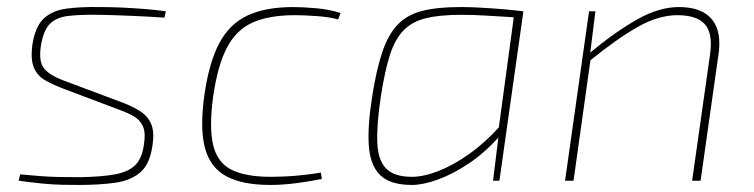

<svg xmlns="http://www.w3.org/2000/svg" viewBox="-20 -512 2136 544"><path d="M264 -492Q295 -492 327 -490.5Q359 -489 390 -486.5Q421 -484 450 -480L446 -462Q403 -465 356 -467Q309 -469 265 -470Q209 -471 174.5 -467Q140 -463 121.5 -444.5Q103 -426 96 -383Q89 -338 104.5 -318.5Q120 -299 160 -284L320 -224Q353 -212 375.5 -198Q398 -184 408 -161.5Q418 -139 412 -100Q405 -48 378.5 -24.5Q352 -1 308 5.5Q264 12 203 12Q182 12 156 11.5Q130 11 99.5 8Q69 5 33 0L37 -18Q68 -15 95 -13Q122 -11 149 -10.5Q176 -10 207 -10Q268 -11 306 -18Q344 -25 363.5 -44.5Q383 -64 388 -104Q393 -136 385 -154Q377 -172 360 -182Q343 -192 318 -201L159 -261Q130 -272 108 -284.5Q86 -297 76 -320.5Q66 -344 72 -387Q80 -437 104 -459.5Q128 -482 168 -487.5Q208 -493 264 -492Z M811 -492Q839 -492 877 -488.5Q915 -485 945 -475L938 -457Q913 -464 876 -466.5Q839 -469 816 -469Q743 -469 696.5 -448.5Q650 -428 623.5 -378Q597 -328 584 -239Q572 -151 584 -101Q596 -51 636 -31Q676 -11 748 -11Q763 -11 787 -12Q811 -13 838.5 -16Q866 -19 889 -23L892 -5Q858 2 819.5 7Q781 12 746 12Q666 12 620.5 -13Q575 -38 560.5 -93.5Q546 -149 559 -242Q572 -334 601 -389Q630 -444 681 -468Q732 -492 811 -492Z M1284 -492Q1306 -492 1327.5 -491Q1349 -490 1371.5 -488.5Q1394 -487 1416.5 -485Q1439 -483 1463 -480L1453 -462Q1399 -465 1362.5 -467.5Q1326 -470 1287 -470Q1226 -470 1187 -460.5Q1148 -451 1123.5 -426Q1099 -401 1084.5 -355.5Q1070 -310 1059 -238Q1047 -159 1049 -108.5Q1051 -58 1074 -34.5Q1097 -11 1147 -11Q1180 -11 1222.5 -27.5Q1265 -44 1310.5 -76.5Q1356 -109 1397 -155V-128Q1355 -80 1308.5 -49Q1262 -18 1220 -3Q1178 12 1147 12Q1086 12 1057.5 -15.5Q1029 -43 1025 -99Q1021 -155 1035 -242Q1047 -317 1063.5 -365.5Q1080 -414 1106.5 -442Q1133 -470 1176 -481Q1219 -492 1284 -492ZM1438 -480H1463L1395 0H1377L1392 -122L1390 -126Z M1903 -492Q1946 -492 1973 -477Q2000 -462 2011 -432.5Q2022 -403 2016 -360L1965 0H1941L1992 -359Q2000 -418 1977 -443.5Q1954 -469 1899 -469Q1846 -469 1787.5 -436Q1729 -403 1650 -339L1651 -362Q1722 -421 1784.5 -456.5Q1847 -492 1903 -492ZM1667 -480 1652 -360 1653 -342 1605 0H1581L1649 -480Z"/></svg>

Font: Exo 2 Thin
Style: Italic
Weight: 250
Italic angle: -8°
Designer: Natanael Gama
Foundry: Natanael Gama
Version: Version 2.010